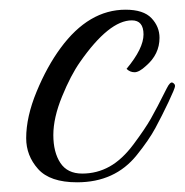

<svg xmlns="http://www.w3.org/2000/svg" viewBox="-20 -372 381 396"><path d="M241 -230Q276 -272 276 -301Q276 -330 252 -330Q205 -330 145 -244Q126 -217 108 -173Q90 -129 90 -93.5Q90 -58 104.5 -36Q119 -14 149.5 -14Q180 -14 206 -28.5Q232 -43 255.5 -74.5Q279 -106 291 -127Q303 -148 324 -190Q331 -204 336 -201.5Q341 -199 341 -194.5Q341 -190 327.5 -161.5Q314 -133 300.5 -108Q287 -83 262 -52Q217 4 139 4Q83 4 58.5 -23.5Q34 -51 34 -87Q34 -131 55.5 -183Q77 -235 105 -273Q163 -352 239 -352Q276 -352 292.5 -334.5Q309 -317 309 -294Q309 -260 281 -236Q267 -223 257.5 -223Q248 -223 241 -230Z"/></svg>

Font: Great Vibes
Style: Regular
Weight: 400
Designer: Robert E. Leuschke
Foundry: Robert E. Leuschke
Version: Version 1.001